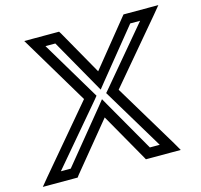

<svg xmlns="http://www.w3.org/2000/svg" viewBox="-182 -785 965 921"><g transform="rotate(-15 300.5 -324.5)"><path d="M582 -15 392 -331 648 -634 681 -674H632H521H508L499 -663L320 -442L195 -663L188 -674H175H64H15L39 -634L220 -331L-47 -15L-80 25H-32H79H93L101 14L293 -220L426 14L432 25H445H556H605L582 -15ZM514 -25H465L320 -278L303 -308L279 -278L72 -25H23L270 -316L282 -331L273 -346L107 -624H156L292 -384L309 -354L333 -384L528 -624H577L343 -346L330 -331L339 -316L514 -25Z"/></g></svg>

Font: Gamestation Display Outline
Style: Italic
Weight: 400
Designer: Jonas Hecksher
Foundry: Jonas Hecksher, Playtypeª, e-types AS
Version: Version 1.003